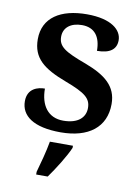

<svg xmlns="http://www.w3.org/2000/svg" viewBox="-86 -605 646 885"><g transform="rotate(10 237.0 -163.0)"><path d="M223 10C353 10 432 -50 432 -159C432 -243 376 -286 281 -322C180 -359 149 -379 149 -425C149 -468 183 -494 235 -494C294 -494 323 -455 323 -389C385 -389 413 -413 413 -454C413 -502 364 -547 249 -547C126 -547 45 -496 45 -395C45 -306 99 -265 205 -225C301 -189 328 -167 328 -122C328 -78 295 -45 225 -45C154 -45 117 -98 117 -176C86 -176 36 -164 36 -103C36 -35 95 10 223 10ZM146 208V221H200C231 178 272 113 290 71V61H182C174 107 158 166 146 208Z"/></g></svg>

Font: Noto Serif SemiBold
Style: Regular
Weight: 600
Designer: Monotype Design Team
Foundry: Monotype Imaging Inc.
Version: Version 2.013